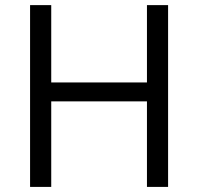

<svg xmlns="http://www.w3.org/2000/svg" viewBox="-20 -734 778 754"><path d="M640.1 0H557.1V-335.9H181.2V0H98.1V-713.9H181.2V-410.2H557.1V-713.9H640.1Z"/></svg>

Font: OpenSans
Style: Regular
Weight: 400
Foundry: Ascender Corporation
Version: Version 1.10